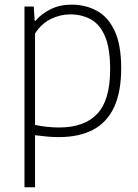

<svg xmlns="http://www.w3.org/2000/svg" viewBox="-20 -568 582 808"><path d="M83 220V-540.5H122L126 -480.5H129.5Q154.5 -510.5 193.5 -529.5Q232.5 -548.5 281 -548.5Q339 -548.5 386.5 -523.2Q434 -498 462 -439.2Q490 -380.5 490 -280.5Q490 -181.5 460.2 -117.2Q430.5 -53 371.8 -22Q313 9 227 9Q201.5 9 175.5 6.5Q149.5 4 127.5 1V220ZM228.5 -31.5Q335 -31.5 389.2 -89Q443.5 -146.5 443.5 -275.5Q443.5 -366 421.5 -416.2Q399.5 -466.5 361.5 -487Q323.5 -507.5 275.5 -507.5Q234 -507.5 194.2 -488.2Q154.5 -469 127.5 -427V-42.5Q148 -37.5 175.2 -34.5Q202.5 -31.5 228.5 -31.5Z"/></svg>

Font: Encode Sans Condensed Thin ExtraLight
Style: Regular
Weight: 250
Version: Version 3.002